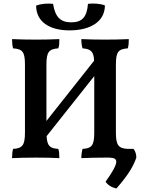

<svg xmlns="http://www.w3.org/2000/svg" viewBox="-20 -903 851 1100"><path d="M378 -729C499 -729 581 -780 581 -872C556 -882 516 -885 484 -881C478 -807 452 -775 388 -775C325 -775 296 -807 284 -881C251 -885 213 -881 187 -871C187 -780 261 -729 378 -729ZM745 -50H712C659 -53 644 -70 644 -144V-533C644 -606 658 -622 712 -626C717 -641 718 -659 718 -679C678 -677 628 -676 584 -676C539 -676 482 -677 446 -679C446 -659 448 -640 453 -626C500 -622 517 -609 519 -555L246 -210V-533C246 -606 261 -622 314 -626C320 -641 320 -659 320 -679C280 -677 230 -676 186 -676C142 -676 85 -677 49 -679C49 -659 51 -640 55 -626C109 -622 123 -606 123 -533V-144C123 -70 108 -53 55 -50C51 -37 49 -17 49 3C86 1 141 0 189 0C236 0 283 1 320 3C320 -17 319 -37 314 -50C266 -53 250 -67 247 -123L520 -467V-144C520 -70 506 -53 453 -50C449 -37 446 -17 446 3C484 1 539 0 586 0H605C661 1 665 25 585 138C597 157 620 171 647 177C715 99 744 50 761 0C761 -18 756 -37 745 -50Z"/></svg>

Font: Vollkorn Semibold
Style: Regular
Weight: 600
Designer: Friedrich Althausen
Foundry: Friedrich Althausen
Version: Version 4.015;PS 004.015;hotconv 1.0.88;makeotf.lib2.5.64775